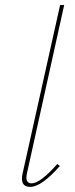

<svg xmlns="http://www.w3.org/2000/svg" viewBox="-20 -731 293 754"><path d="M98 3Q57 3 69 -51L216 -711H232L86 -51Q77 -11 104 -11Q138 -11 205 -87L215 -79Q143 3 98 3Z"/></svg>

Font: EauTestText Thin
Style: Italic
Weight: 250
Italic angle: -12°
Designer: Christian Thalmann (Catharsis Fonts)
Version: Version 0.001;PS 000.001;hotconv 1.0.88;makeotf.lib2.5.64775